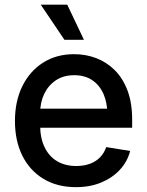

<svg xmlns="http://www.w3.org/2000/svg" viewBox="-20 -771 613 803"><path d="M297.9 11.7Q218.8 11.7 161.4 -23.2Q104 -58.1 73.2 -120.4Q42.5 -182.6 42.5 -265.1Q42.5 -347.2 73.2 -410.2Q104 -473.1 159.9 -508.8Q215.8 -544.4 289.6 -544.4Q339.4 -544.4 383.1 -527.6Q426.8 -510.7 460.4 -477.1Q494.1 -443.4 513.4 -392.1Q532.7 -340.8 532.7 -271.5V-236.8H97.7V-316.4H477.5L429.2 -290.5Q429.2 -340.3 413.1 -377.4Q397 -414.6 366 -435.5Q335 -456.5 290.5 -456.5Q245.6 -456.5 213.9 -435.3Q182.1 -414.1 165 -378.4Q147.9 -342.8 147.9 -298.3V-247.6Q147.9 -193.8 166.5 -155.3Q185.1 -116.7 219 -96.7Q252.9 -76.7 298.8 -76.7Q330.1 -76.7 355.2 -85.7Q380.4 -94.7 397.9 -112.5Q415.5 -130.4 424.3 -155.8L524.4 -139.6Q512.7 -94.7 481.2 -60.8Q449.7 -26.9 403.1 -7.6Q356.4 11.7 297.9 11.7ZM249.5 -604.5 150.4 -751.5H261.2L331.1 -604.5Z"/></svg>

Font: Inter 20pt Medium
Style: Regular
Weight: 500
Version: Version 4.001;git-66647c0bb